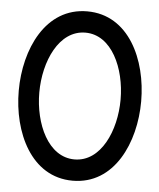

<svg xmlns="http://www.w3.org/2000/svg" viewBox="-50 -713 638 772"><g transform="rotate(5 268.5 -327.0)"><path d="M271.5 -668.9C103.5 -668.9 24.4 -495.1 24.4 -327.1C24.4 -160.2 103.5 14.6 271.5 14.6C439.5 14.6 518.6 -160.2 518.6 -327.1C518.6 -495.1 439.5 -668.9 271.5 -668.9ZM271.5 -583C377.9 -583 435.5 -453.1 435.5 -327.1C435.5 -201.2 377.9 -71.3 271.5 -71.3C165 -71.3 107.4 -201.2 107.4 -327.1C107.4 -453.1 165 -583 271.5 -583Z"/></g></svg>

Font: Sen-gleads
Style: Regular
Weight: 400
Designer: Kosal Sen, Philatype
Foundry: Philatype
Version: Version 1.004; ttfautohint (v1.8.3)